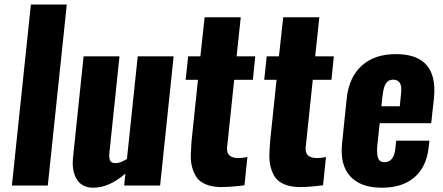

<svg xmlns="http://www.w3.org/2000/svg" viewBox="-20 -830 1982 859"><path d="M33.2 0 118.2 -809.6H278.8L193.8 0Z M397.5 9.8Q347.2 9.8 323.7 -27.3Q305.7 -56.6 305.2 -99.1Q305.2 -110.8 306.6 -123.5L354 -578.1H514.6L469.2 -144Q468.8 -137.7 468.8 -132.3Q468.8 -118.2 473.1 -110.4Q479.5 -99.6 498.5 -100.1Q518.6 -100.6 547.9 -118.7L596.2 -578.1H756.8L696.3 0H535.6L541 -53.2Q467.8 9.8 397.5 9.8Z M961.9 6.8Q925.3 5.4 899.4 -5.9Q873.5 -17.1 859.9 -36.1Q846.7 -55.7 839.8 -81.1Q833.5 -104 833.5 -130.4Q833.5 -132.8 833.5 -135.7Q834.5 -165 836.9 -198.2L865.7 -473.1H810.5L821.8 -578.1H876.5L895.5 -752.9H1057.1L1038.6 -578.1H1122.1L1111.3 -473.1H1027.8L996.1 -171.4Q995.6 -167.5 995.6 -163.6Q995.6 -124.5 1043 -123Q1051.3 -122.6 1060.8 -123.5Q1070.3 -124.5 1078.6 -126L1086.9 -127.4L1073.7 -1Q1013.2 6.8 973.6 6.8Q967.8 6.8 961.9 6.8Z M1313.5 6.8Q1276.9 5.4 1251 -5.9Q1225.1 -17.1 1211.4 -36.1Q1198.2 -55.7 1191.4 -81.1Q1185.1 -104 1185.1 -130.4Q1185.1 -132.8 1185.1 -135.7Q1186 -165 1188.5 -198.2L1217.3 -473.1H1162.1L1173.3 -578.1H1228L1247.1 -752.9H1408.7L1390.1 -578.1H1473.6L1462.9 -473.1H1379.4L1347.7 -171.4Q1347.2 -167.5 1347.2 -163.6Q1347.2 -124.5 1394.5 -123Q1402.8 -122.6 1412.4 -123.5Q1421.9 -124.5 1430.2 -126L1438.5 -127.4L1425.3 -1Q1364.7 6.8 1325.2 6.8Q1319.3 6.8 1313.5 6.8Z M1686.5 -354.5H1768.6L1774.4 -412.1Q1775.4 -420.9 1775.4 -428.7Q1775.4 -449.2 1768.6 -459.5Q1759.3 -473.6 1738.3 -473.6Q1718.3 -473.6 1707 -457.3Q1695.8 -440.9 1691.4 -401.4ZM1688.5 9.8Q1592.3 9.8 1546.4 -42Q1508.3 -84.5 1508.8 -155.8Q1508.8 -170.9 1510.3 -187.5L1531.2 -390.1Q1541.5 -484.9 1598.6 -536.4Q1655.8 -587.9 1751 -587.9Q1923.3 -587.9 1923.3 -426.3Q1923.3 -408.7 1921.4 -389.2L1909.2 -278.8H1678.7L1668 -179.2Q1667 -167 1667 -156.2Q1667 -135.7 1671.4 -123Q1678.2 -104.5 1700.2 -104.5Q1741.7 -104.5 1748.5 -163.1L1752.4 -200.7H1901.4L1897.5 -168Q1887.2 -81.5 1833.3 -35.9Q1779.3 9.8 1688.5 9.8Z"/></svg>

Font: Oswald
Style: Bold
Weight: 700
Designer: Vernon Adams
Foundry: Vernon Adams
Version: 3.0; ttfautohint (v0.94.23-7a4d-dirty) -l 8 -r 50 -G 200 -x 